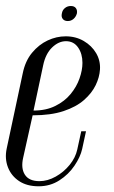

<svg xmlns="http://www.w3.org/2000/svg" viewBox="-32 -622 385 646"><path d="M176.2 -577Q178 -588.1 186.4 -594.9Q194.8 -601.8 206.2 -601.8Q217.8 -601.8 223.1 -594.9Q228.5 -588.1 226.8 -577Q223.6 -565.5 215.4 -558.4Q207.2 -551.2 196.1 -551.2Q184.6 -551.2 179.1 -558.4Q173.5 -565.5 176.2 -577ZM-9.5 -122 44.4 -374.8Q52.9 -416.8 75.8 -444.4Q98.8 -472.1 128.3 -485.9Q157.9 -499.8 189 -499.8Q223 -499.8 249.9 -484Q276.8 -468.2 291.5 -443.1Q306.2 -417.9 304.4 -388.6Q302.9 -362.4 290 -335.6Q277.1 -308.8 250.8 -285.6Q224.5 -262.4 181.8 -248.2Q139.1 -234 77.8 -234L46 -91.6Q37.8 -56.1 51.7 -34.3Q65.6 -12.5 100.6 -12.5Q128.1 -12.5 155.4 -27.8Q182.6 -43 202.4 -67.4Q222.2 -91.8 228 -119.1L241.4 -180.4H257.4L244.4 -120.6Q238.6 -94.2 218.7 -64.7Q198.8 -35.1 167.8 -15.2Q136.8 4.8 98.1 4.8Q58.6 4.8 32.3 -12.7Q6 -30.1 -5.3 -59.2Q-16.6 -88.4 -9.5 -122ZM80.8 -250Q122.9 -250 154.2 -265.6Q185.5 -281.1 205.7 -305.7Q225.9 -330.2 235.6 -358.2Q245.4 -386.1 245.4 -410.5Q245.4 -441 230.8 -462.2Q216.1 -483.4 190 -483.4Q165.1 -483.4 143.2 -462.2Q121.4 -441 113.4 -403Z"/></svg>

Font: Emberly Black
Style: Italic
Weight: 900
Italic angle: -12°
Designer: Rajesh Rajput
Foundry: Rajesh Rajput
Version: Version 1.000